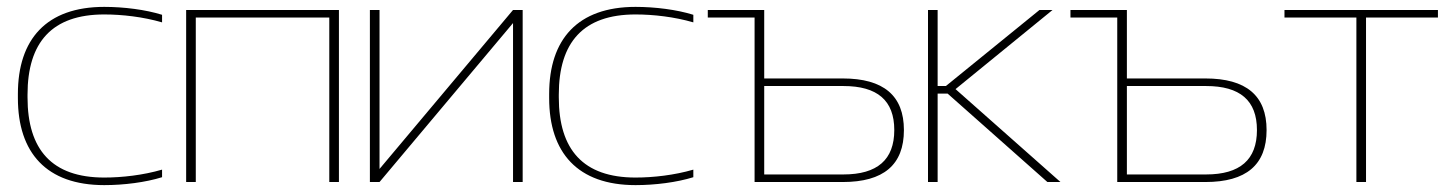

<svg xmlns="http://www.w3.org/2000/svg" viewBox="-20 -529 4226 558"><path d="M32 -256V-244C32 -85 115 9 283 9C340 9 403 1 451 -14V-36C396 -20 335 -13 283 -13C131 -13 60 -94 60 -246V-254C60 -406 131 -487 283 -487C335 -487 396 -480 451 -464V-486C403 -501 340 -509 283 -509C115 -509 32 -415 32 -256Z M521 0H549V-478H937V0H965V-500H521Z M1055 0H1083L1471 -462V0H1499V-500H1471L1083 -38V-500H1055Z M1576 -256V-244C1576 -85 1659 9 1827 9C1884 9 1947 1 1995 -14V-36C1940 -20 1879 -13 1827 -13C1675 -13 1604 -94 1604 -246V-254C1604 -406 1675 -487 1827 -487C1879 -487 1940 -480 1995 -464V-486C1947 -501 1884 -509 1827 -509C1659 -509 1576 -415 1576 -256Z M2173 0H2429C2548 0 2607 -50 2607 -151C2607 -251 2548 -301 2429 -301H2201V-500H2037V-478H2173ZM2201 -22V-279H2431C2530 -279 2579 -237 2579 -151C2579 -65 2530 -22 2431 -22Z M2677 -500V0H2705V-257H2734L3024 0H3062L2757 -270L3039 -500H3001L2729 -279H2705V-500Z M3227 0H3483C3602 0 3661 -50 3661 -151C3661 -251 3602 -301 3483 -301H3255V-500H3091V-478H3227ZM3255 -22V-279H3485C3584 -279 3633 -237 3633 -151C3633 -65 3584 -22 3485 -22Z M3922 0H3950V-478H4159V-500H3713V-478H3922Z"/></svg>

Font: LT Wave Thin
Style: Regular
Weight: 100
Designer: Daniel Lyons
Version: Version 2.5 (Glyphs App)